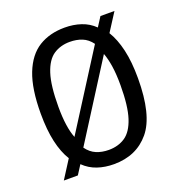

<svg xmlns="http://www.w3.org/2000/svg" viewBox="-107 -640 689 740"><g transform="rotate(-20 237.5 -270.0)"><path d="M393 -471Q414 -437 425.5 -387.5Q437 -338 437 -270.5Q437 -119.5 383.5 -55Q330 9.5 237.5 9.5Q201 9.5 170 -1Q139 -11.5 115 -35L91 2.5H33.5L81 -72Q60 -105.5 49 -154.5Q38 -203.5 38 -270Q38 -371.5 62.2 -433.2Q86.5 -495 131.2 -522.8Q176 -550.5 237.5 -550.5Q273.5 -550.5 304.2 -540.2Q335 -530 358.5 -507L383 -545H440.5ZM237.5 -492Q199 -492 170.5 -473Q142 -454 126.5 -406.2Q111 -358.5 111 -272Q111 -228.5 115.8 -196.2Q120.5 -164 129.5 -141.5L326.5 -451.5Q310 -474 287.5 -483Q265 -492 237.5 -492ZM237.5 -49Q276.5 -49 305 -68.2Q333.5 -87.5 349 -135.2Q364.5 -183 364.5 -268.5Q364.5 -313.5 359.5 -346.5Q354.5 -379.5 345.5 -403L147.5 -91Q164 -68 186.8 -58.5Q209.5 -49 237.5 -49Z"/></g></svg>

Font: Encode Sans Condensed
Style: Regular
Weight: 400
Width: 3
Designer: Multiple Designers
Foundry: Impallari Type
Version: Version 3.000; ttfautohint (v1.8.3) -l 8 -r 50 -G 200 -x 14 